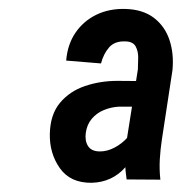

<svg xmlns="http://www.w3.org/2000/svg" viewBox="-20 -741 422 425"><path d="M258.8 -420.4 285.2 -587.4Q285.6 -599.1 285.9 -613.3Q286.1 -627.4 280.3 -638.2Q274.4 -648.9 257.8 -649.4Q233.9 -650.4 221.4 -636Q209 -621.6 203.6 -600.6L126.5 -606.9Q129.4 -642.6 147 -668.5Q164.6 -694.3 193.1 -708.3Q221.7 -722.2 257.3 -721.2Q296.4 -720.2 320.8 -701.4Q345.2 -682.6 355.2 -652.3Q365.2 -622.1 361.8 -585.9L338.4 -432.6Q335 -410.2 333.7 -387.9Q332.5 -365.7 335 -343.3L260.3 -343.8Q254.4 -381.3 258.8 -420.4ZM302.7 -561.5 292.5 -504.9H243.2Q225.6 -503.9 209.7 -497.3Q193.8 -490.7 183.1 -478Q172.4 -465.3 169.9 -446.8Q167.5 -429.2 175 -417.5Q182.6 -405.8 201.2 -405.8Q217.3 -405.8 233.2 -414.1Q249 -422.4 261.2 -435.5Q273.4 -448.7 278.8 -463.4L280.3 -406.2Q271 -386.2 257.1 -370.4Q243.2 -354.5 224.4 -345.7Q205.6 -336.9 182.6 -336.4Q135.7 -335.9 112.5 -368.7Q89.4 -401.4 90.3 -444.8Q91.3 -487.8 112.8 -513.4Q134.3 -539.1 168 -550.5Q201.7 -562 240.2 -562Z"/></svg>

Font: Roboto Condensed SemiBold
Style: Italic
Weight: 600
Italic angle: -12°
Designer: Christian Robertson
Foundry: Google
Version: Version 3.008; 2023